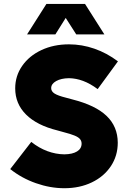

<svg xmlns="http://www.w3.org/2000/svg" viewBox="-20 -947 656 980"><path d="M32.2 -84 139.6 -222.7Q178.2 -191.9 221.2 -175.8Q264.2 -159.7 308.6 -159.2Q350.1 -159.7 373.3 -174.1Q396.5 -188.5 396.5 -213.9Q396.5 -227.5 388.2 -237.3Q379.9 -247.1 360.4 -255.1Q340.8 -263.2 304.7 -272.5L273.4 -281.2Q168.5 -307.1 113 -362.3Q57.6 -417.5 57.6 -496.1Q57.6 -559.6 93.3 -610.8Q128.9 -662.1 191.4 -691.4Q253.9 -720.7 332 -720.7Q397.9 -720.7 461.9 -698.5Q525.9 -676.3 582 -633.8L478.5 -492.2Q440.4 -520.5 404.3 -533.9Q368.2 -547.4 332 -547.9Q292 -547.4 266.6 -533.2Q241.2 -519 241.2 -497.1Q241.2 -480.5 258.5 -469.5Q275.9 -458.5 317.4 -448.2L349.6 -439.5Q467.3 -409.7 523.9 -355.5Q580.6 -301.3 581.1 -218.8Q581.1 -151.9 545.9 -98.9Q510.7 -45.9 448.7 -16.1Q386.7 13.7 308.6 13.7Q236.3 13.7 163.3 -12Q90.3 -37.6 32.2 -84ZM216.8 -926.8H414.1L512.7 -771.5H369.1L315.4 -855.5L262.7 -771.5H118.2Z"/></svg>

Font: Wanted Sans Black
Style: Regular
Weight: 900
Designer: Original Design by Kil Hyung-jin and Kang Hanbin, Wanted Lab, Inc; Hangeul from Source Han Sans by Jang Soo-young and Ka
Foundry: Wanted Lab, Inc.
Version: Version 1.003